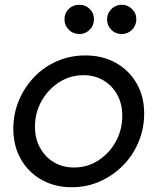

<svg xmlns="http://www.w3.org/2000/svg" viewBox="-20 -775 662 807"><path d="M282 12Q211 12 155.5 -19Q100 -50 68 -105.5Q36 -161 36 -234Q36 -297 59.5 -353Q83 -409 124 -451.5Q165 -494 220 -518Q275 -542 339 -542Q411 -542 466.5 -511Q522 -480 554 -425Q586 -370 586 -298Q586 -235 562.5 -178.5Q539 -122 497 -79.5Q455 -37 400 -12.5Q345 12 282 12ZM291 -71Q347 -71 393 -100.5Q439 -130 466.5 -179.5Q494 -229 494 -289Q494 -338 473 -376.5Q452 -415 415 -437Q378 -459 331 -459Q275 -459 229 -429.5Q183 -400 155 -351Q127 -302 127 -242Q127 -192 148.5 -153.5Q170 -115 206.5 -93Q243 -71 291 -71ZM314 -632Q287 -632 269 -650Q251 -668 251 -694Q251 -720 269 -737.5Q287 -755 314 -755Q339 -755 357 -737.5Q375 -720 375 -694Q375 -668 357 -650Q339 -632 314 -632ZM492 -632Q465 -632 447.5 -650Q430 -668 430 -694Q430 -719 448 -737Q466 -755 492 -755Q516 -755 534.5 -737.5Q553 -720 553 -694Q553 -668 535 -650Q517 -632 492 -632Z"/></svg>

Font: Plus Jakarta Display
Style: Italic
Weight: 400
Italic angle: -12°
Designer: Gumpita Rahayu
Foundry: Tokotype Studio
Version: Version 1.000